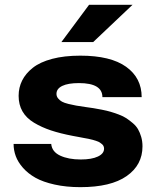

<svg xmlns="http://www.w3.org/2000/svg" viewBox="-20 -770 660 800"><path d="M413.6 -150.4Q413.6 -155.8 411.6 -160.6Q409.7 -165.5 405 -169.4Q400.4 -173.3 395.5 -176.5Q390.6 -179.7 382.1 -182.4Q373.5 -185.1 366.7 -187.3Q359.9 -189.5 348.1 -191.7Q336.4 -193.8 328.4 -195.3Q320.3 -196.8 306.6 -199.5Q293 -202.1 284.2 -203.6Q230.5 -213.9 191.9 -226.8Q153.3 -239.7 121.3 -259Q89.4 -278.3 73.5 -306.2Q57.6 -334 57.6 -370.6Q57.6 -405.3 72.3 -434.6Q86.9 -463.9 116.7 -487.5Q146.5 -511.2 197 -524.7Q247.6 -538.1 314.5 -538.1Q440.9 -538.1 505.6 -491.7Q570.3 -445.3 570.3 -365.2H406.7Q406.7 -423.8 309.1 -423.8Q263.7 -423.8 239.5 -412.1Q215.3 -400.4 215.3 -378.9Q215.3 -368.2 222.2 -359.9Q229 -351.6 238.3 -346.4Q247.6 -341.3 265.4 -336.9Q283.2 -332.5 297.1 -330.1Q311 -327.6 335.4 -324.2Q356.9 -321.3 369.4 -319.3Q381.8 -317.4 404.1 -313Q426.3 -308.6 440.4 -304.4Q454.6 -300.3 474.4 -293Q494.1 -285.6 506.6 -277.3Q519 -269 533.2 -257.1Q547.4 -245.1 555.2 -231.4Q563 -217.8 568.4 -199.5Q573.7 -181.2 573.7 -160.2Q573.7 -82.5 507.8 -36.4Q441.9 9.8 314.9 9.8Q255.9 9.8 207.5 -1Q159.2 -11.7 127.9 -29.3Q96.7 -46.9 75.7 -70.8Q54.7 -94.7 45.7 -119.4Q36.6 -144 36.6 -170.4H193.4Q196.3 -137.7 230.7 -121.6Q265.1 -105.5 316.4 -105.5Q361.8 -105.5 387.7 -117.7Q413.6 -129.9 413.6 -150.4ZM235.8 -594.7 351.1 -750H532.2L368.2 -594.7Z"/></svg>

Font: Bert Sans Black
Style: Regular
Weight: 900
Designer: Christian Robertson, Adam Twardoch, & Cristiano Sobral
Foundry: Google
Version: Version 12.135;January 10, 2020;FontCreator 12.0.0.2547 64-b